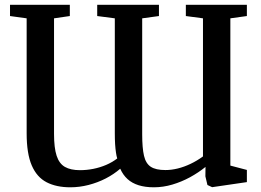

<svg xmlns="http://www.w3.org/2000/svg" viewBox="-20 -763 1082 796"><path d="M1003.5 -743V-696.5L935 -687V-76.5L1003.5 -58.5V-8L859.5 13L840 4L831.5 -32L832 -71Q803 -47.5 767.8 -28.2Q732.5 -9 694.5 2.2Q656.5 13.5 618 13.5Q582 13.5 554.8 5Q527.5 -3.5 508.8 -20.5Q490 -37.5 478.5 -63.5Q452 -40.5 418.5 -23.2Q385 -6 347.2 3.8Q309.5 13.5 271.5 13.5Q213.5 13.5 173 -7.5Q132.5 -28.5 111.5 -77.5Q90.5 -126.5 90.5 -210V-687L21.5 -696.5V-743H269.5V-696.5L204 -687V-208Q204 -150 214.8 -117.2Q225.5 -84.5 249.2 -71Q273 -57.5 311.5 -57.5Q339.5 -57.5 367 -63Q394.5 -68.5 419.8 -79.2Q445 -90 466 -106Q463 -115.5 460.8 -130.5Q458.5 -145.5 457.2 -165.5Q456 -185.5 456 -211V-687L383 -696.5V-743H639V-696.5L569.5 -687V-206Q569.5 -149.5 577 -117.2Q584.5 -85 605.2 -71.5Q626 -58 666 -58Q690.5 -58 717 -64.5Q743.5 -71 770.2 -83.8Q797 -96.5 821.5 -114.5V-687L750.5 -696.5V-743Z"/></svg>

Font: Merriweather 36pt Medium
Style: Regular
Weight: 500
Version: Version 2.100